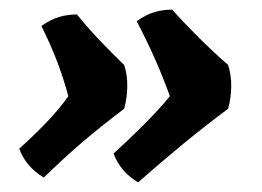

<svg xmlns="http://www.w3.org/2000/svg" viewBox="-20 -432 544 399"><path d="M338 -412Q358 -389 390 -357Q422 -325 454 -297Q461 -276 460.5 -251.5Q460 -227 454 -206Q403 -168 356.5 -129.5Q310 -91 267 -53Q230 -75 216 -113Q247 -141 278.5 -172.5Q310 -204 333 -232Q306 -308 264 -388Q284 -402 301.5 -407Q319 -412 338 -412ZM140 -402Q159 -378 184 -351.5Q209 -325 238 -297Q245 -276 244.5 -251.5Q244 -227 238 -206Q188 -168 150 -135.5Q112 -103 71 -63Q34 -85 20 -123Q50 -150 76 -177Q102 -204 122 -232Q113 -266 99.5 -302Q86 -338 66 -378Q86 -392 103.5 -397Q121 -402 140 -402Z"/></svg>

Font: Vollkorn Black
Style: Italic
Weight: 900
Italic angle: -11°
Designer: Friedrich Althausen
Foundry: Friedrich Althausen
Version: Version 5.000; ttfautohint (v1.8.3)